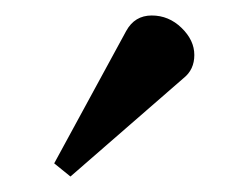

<svg xmlns="http://www.w3.org/2000/svg" viewBox="-20 -754 321 248"><path d="M217 -653 71 -526 50 -543 143 -714Q154 -734 176 -734Q198 -734 214.5 -718Q231 -702 231 -683Q231 -664 217 -653Z"/></svg>

Font: Trochut
Style: Bold
Weight: 700
Designer: Andreu Balius
Foundry: Andreu Balius
Version: Version 1.001